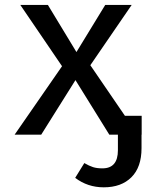

<svg xmlns="http://www.w3.org/2000/svg" viewBox="-20 -561 655 800"><path d="M570.3 -78.5V0H569.7V56.4Q569.7 135.4 527.7 177.4Q485.6 219.5 412.3 219.5Q345.1 219.5 293.3 180L331.3 118.5Q351.8 130.3 367.7 135.4Q383.6 140.5 406.7 140.5Q471.3 140.5 471.3 65.1V0H435.4L294.4 -227.2L151.8 0H41L238.5 -285.1L64.6 -540.5H179.5L298.5 -344.1L418.5 -540.5H528.7L356.4 -289.2L500.5 -78.5Z"/></svg>

Font: Fira Code Fixed Retina
Style: Regular
Weight: 450
Monospace: yes
Designer: Carrois Corporate, Edenspiekermann AG, Nikita Prokopov
Foundry: Carrois Corporate, Edenspiekermann AG, Nikita Prokopov
Version: Version 5.002